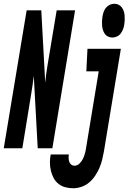

<svg xmlns="http://www.w3.org/2000/svg" viewBox="-64 -790 685 1023"><path d="M-44 0 78 -735H156L177 -349Q179 -372 182 -395Q185 -418 189 -441L238 -735H336L215 0H137L116 -386Q113 -363 110 -340Q107 -317 103 -294L55 0ZM535 -590Q523 -590 512 -595Q501 -600 494.5 -609.5Q488 -619 484.5 -630Q481 -641 480 -653Q479 -665 479.5 -677.5Q480 -690 482 -702Q484 -714 488 -726Q492 -738 500.5 -748.5Q509 -759 521 -764.5Q533 -770 545 -770Q557 -770 567.5 -765Q578 -760 585 -750.5Q592 -741 595.5 -730Q599 -719 600 -707Q601 -695 600.5 -682.5Q600 -670 598 -658Q596 -646 591.5 -634Q587 -622 579 -611.5Q571 -601 559 -595.5Q547 -590 535 -590ZM326 213Q304 213 283.5 207.5Q263 202 247 189Q231 176 221.5 158Q212 140 207 119Q202 98 202 76Q202 54 206 33H303Q301 43 301.5 53Q302 63 305 72Q308 81 315.5 87Q323 93 333 93Q348 93 360 81Q372 69 378.5 55Q385 41 389 26Q393 11 395 -4L462 -410H396L402 -530H580L490 15Q486 38 480.5 60.5Q475 83 466 104Q457 125 443.5 145.5Q430 166 412 181.5Q394 197 371 205Q348 213 326 213Z"/></svg>

Font: Iosevka Curly HvExObl
Style: Regular
Weight: 900
Width: 7
Italic angle: -9°
Monospace: yes
Designer: Belleve Invis
Foundry: Belleve Invis
Version: Version 11.1.0; ttfautohint (v1.8.3)